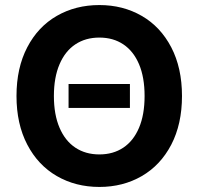

<svg xmlns="http://www.w3.org/2000/svg" viewBox="-20 -737 793 767"><path d="M499 -305.7H253.9V-401.4H499ZM377 9.8Q282.2 9.8 207 -33.7Q131.8 -77.1 88.9 -159.4Q45.9 -241.7 45.9 -353.5Q45.9 -465.8 88.9 -548.1Q131.8 -630.4 207 -673.6Q282.2 -716.8 377 -716.8Q471.2 -716.8 546.1 -673.6Q621.1 -630.4 664.1 -548.1Q707 -465.8 707 -353.5Q707 -241.2 664.1 -158.9Q621.1 -76.7 546.1 -33.4Q471.2 9.8 377 9.8ZM377 -586.9Q321.8 -586.9 281 -559.8Q240.2 -532.7 217.8 -480.2Q195.3 -427.7 195.3 -353.5Q195.3 -279.3 217.8 -226.8Q240.2 -174.3 281 -147.2Q321.8 -120.1 377 -120.1Q432.1 -120.1 472.7 -147.2Q513.2 -174.3 535.4 -226.6Q557.6 -278.8 557.6 -353.5Q557.6 -428.2 535.4 -480.5Q513.2 -532.7 472.7 -559.8Q432.1 -586.9 377 -586.9Z"/></svg>

Font: Pretendard Std
Style: Bold
Weight: 700
Designer: Base glyphs from Inter by Rasmus Andersson; Hangeul glyphs from Noto Sans CJK(Source Han Sans) by Jang Soo-young and Kan
Foundry: Kil Hyung-jin
Version: Version 1.309